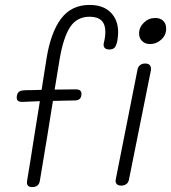

<svg xmlns="http://www.w3.org/2000/svg" viewBox="-20 -760 695 780"><path d="M460 -629Q460 -614 457 -596Q453 -575 446 -567Q439 -559 424 -559Q409 -559 404 -567Q399 -575 402 -586Q408 -610 408 -631Q408 -692 344 -692Q292 -692 264.5 -649.5Q237 -607 222 -518L202 -396Q236 -397 288 -397Q311 -397 311 -379Q311 -352 284 -352Q261 -352 195 -350Q174 -216 142 -26Q138 0 111 0Q86 0 90 -25Q98 -73 104.5 -113.5Q111 -154 116 -187L142 -349L70 -346Q48 -346 48 -363Q48 -376 54 -384Q60 -392 76 -393Q86 -394 112 -394L149 -395L169 -522Q186 -628 228 -684Q270 -740 344 -740Q399 -740 429.5 -709.5Q460 -679 460 -629ZM545 -624Q545 -649 564.5 -668Q584 -687 611 -687Q631 -687 643 -675.5Q655 -664 655 -644Q655 -617 635 -599Q615 -581 590 -581Q570 -581 557.5 -593Q545 -605 545 -624ZM450 -30 538 -474Q540 -488 548.5 -495Q557 -502 570 -502Q584 -502 589.5 -494Q595 -486 593 -474L504 -31Q502 -19 493.5 -12.5Q485 -6 473 -6Q460 -6 454 -12.5Q448 -19 450 -30Z"/></svg>

Font: Mali Light
Style: Italic
Weight: 300
Italic angle: -10°
Version: Version 1.000; ttfautohint (v1.6)